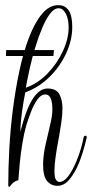

<svg xmlns="http://www.w3.org/2000/svg" viewBox="-20 -705 356 744"><path d="M16 19Q12 19 12 12Q12 -51 16 -127Q20 -203 30 -281.5Q40 -360 55.5 -432Q71 -504 93 -561Q115 -618 143 -651.5Q171 -685 206 -685Q260 -685 260 -601Q260 -549 236 -497.5Q212 -446 171 -406Q130 -366 78 -347Q76 -335 72 -315Q65 -274 62 -244Q59 -214 59 -194Q100 -362 164 -362Q198 -362 210 -340Q222 -318 222 -285Q222 -259 217.5 -229.5Q213 -200 208 -171Q199 -125 195 -94Q191 -63 191 -43Q191 -18 196.5 -9Q202 0 211 0Q242 0 276 -80Q286 -103 293.5 -129.5Q301 -156 304 -172Q305 -179 311 -179Q317 -179 316 -172Q309 -142 301.5 -117.5Q294 -93 286 -73Q269 -33 248.5 -9Q228 15 203 15Q178 15 162.5 -3.5Q147 -22 147 -66Q147 -101 156 -142Q165 -183 174 -220Q183 -257 183 -280Q183 -339 156 -339Q139 -339 125 -319.5Q111 -300 100.5 -272.5Q90 -245 82 -220Q73 -188 66.5 -148.5Q60 -109 56.5 -71.5Q53 -34 51 -6H50Q46 -6 39.5 -2.5Q33 1 28 6Q21 13 19.5 16Q18 19 16 19ZM80 -365Q126 -381 163.5 -419.5Q201 -458 223.5 -506.5Q246 -555 246 -599Q246 -631 235 -652Q224 -673 207 -673Q190 -673 174 -652Q158 -631 143.5 -596.5Q129 -562 116.5 -521Q104 -480 95 -439Q86 -398 80 -365ZM3 -488 4 -511H189L187 -488Z"/></svg>

Font: Updock
Style: Regular
Weight: 400
Designer: Robert E. Leuschke
Foundry: Robert E. Leuschke
Version: Version 1.010; ttfautohint (v1.8.4.7-5d5b)